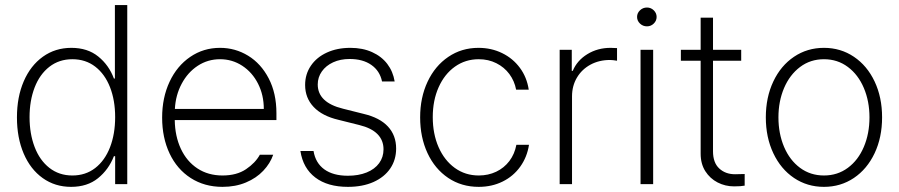

<svg xmlns="http://www.w3.org/2000/svg" viewBox="-20 -727 3549 758"><path d="M46.9 -263.7Q46.9 -343.8 73.7 -406Q100.6 -468.3 149.4 -503.2Q198.2 -538.1 261.7 -538.1Q325.7 -538.1 367.9 -503.9Q410.2 -469.7 429.7 -417H433.6V-707H482.4V0H434.6V-110.4H429.7Q409.2 -57.6 366.9 -23.4Q324.7 10.7 260.7 10.7Q197.3 10.7 148.7 -23.9Q100.1 -58.6 73.5 -120.8Q46.9 -183.1 46.9 -263.7ZM434.6 -264.6Q434.6 -331.1 414.3 -382.8Q394 -434.6 356 -463.9Q317.9 -493.2 265.6 -493.2Q213.4 -493.2 175 -463.4Q136.7 -433.6 116.7 -381.6Q96.7 -329.6 96.7 -264.6Q96.7 -199.2 116.7 -146.7Q136.7 -94.2 175 -64.2Q213.4 -34.2 265.6 -34.2Q317.9 -34.2 356 -63.7Q394 -93.3 414.3 -145.5Q434.6 -197.8 434.6 -264.6Z M620.1 -262.7Q620.1 -341.3 649.4 -404.1Q678.7 -466.8 731 -502.4Q783.2 -538.1 848.6 -538.1Q908.7 -538.1 959.5 -507.1Q1010.3 -476.1 1040.8 -417.5Q1071.3 -358.9 1071.3 -280.3V-252.9H669.9Q670.9 -189 694.1 -139.4Q717.3 -89.8 759.5 -62Q801.8 -34.2 858.4 -34.2Q914.6 -34.2 951.4 -59.1Q988.3 -84 1005.9 -116.2H1058.6Q1046.9 -82 1019.5 -53Q992.2 -23.9 950.9 -6.6Q909.7 10.7 858.4 10.7Q787.1 10.7 732.9 -24.2Q678.7 -59.1 649.4 -121.3Q620.1 -183.6 620.1 -262.7ZM1021.5 -296.9Q1021.5 -351.6 998.8 -396.5Q976.1 -441.4 936.5 -467.3Q897 -493.2 848.6 -493.2Q800.3 -493.2 760.7 -467.3Q721.2 -441.4 697.3 -396.5Q673.3 -351.6 670.4 -296.9Z M1360.4 -494.1Q1323.7 -494.1 1295.2 -481Q1266.6 -467.8 1250.5 -444.8Q1234.4 -421.9 1234.4 -393.6Q1234.4 -322.3 1334 -297.9L1416 -277.3Q1479.5 -262.2 1511.7 -227.3Q1543.9 -192.4 1543.9 -140.6Q1543.9 -96.2 1520.8 -62Q1497.6 -27.8 1454.6 -8.5Q1411.6 10.7 1353.5 10.7Q1273.4 10.7 1224.9 -26.1Q1176.3 -63 1166 -130.9H1217.8Q1225.6 -83.5 1260.5 -58.3Q1295.4 -33.2 1353.5 -33.2Q1395.5 -33.2 1427.5 -46.1Q1459.5 -59.1 1476.8 -82.8Q1494.1 -106.4 1494.1 -137.7Q1494.1 -173.3 1470.2 -197.5Q1446.3 -221.7 1398.4 -233.4L1316.4 -253.9Q1252 -269 1218.3 -304.7Q1184.6 -340.3 1184.6 -391.6Q1184.6 -434.1 1207.3 -467.5Q1230 -501 1270.5 -519.5Q1311 -538.1 1363.3 -538.1Q1411.6 -538.1 1449 -521.2Q1486.3 -504.4 1509 -474.6Q1531.7 -444.8 1538.1 -405.3H1488.3Q1479.5 -447.3 1446 -470.7Q1412.6 -494.1 1360.4 -494.1Z M1638.7 -263.7Q1638.7 -341.8 1668 -404.3Q1697.3 -466.8 1749.8 -502.4Q1802.2 -538.1 1869.1 -538.1Q1919.9 -538.1 1962.4 -517.3Q2004.9 -496.6 2032.5 -459.2Q2060.1 -421.9 2067.4 -373H2017.6Q2011.2 -407.2 1991 -434.6Q1970.7 -461.9 1939.5 -477.5Q1908.2 -493.2 1870.1 -493.2Q1817.4 -493.2 1776.1 -463.9Q1734.9 -434.6 1711.7 -382.6Q1688.5 -330.6 1688.5 -264.6Q1688.5 -198.7 1711.4 -146.2Q1734.4 -93.8 1775.6 -64Q1816.9 -34.2 1870.1 -34.2Q1907.7 -34.2 1939 -49.1Q1970.2 -64 1991 -91.3Q2011.7 -118.7 2018.6 -155.3H2068.4Q2061 -106.9 2033.9 -69.1Q2006.8 -31.2 1964.4 -10.3Q1921.9 10.7 1870.1 10.7Q1801.8 10.7 1749.3 -24.7Q1696.8 -60.1 1667.7 -122.6Q1638.7 -185.1 1638.7 -263.7Z M2189.5 -530.3H2237.3V-447.3H2241.2Q2258.3 -488.3 2298.8 -513.2Q2339.4 -538.1 2390.6 -538.1L2416 -537.1V-487.3Q2398.4 -490.2 2387.7 -490.2Q2345.2 -490.2 2311 -471.7Q2276.9 -453.1 2257.6 -420.4Q2238.3 -387.7 2238.3 -346.7V0H2189.5Z M2508.8 -530.3H2558.6V0H2508.8ZM2495.1 -660.2Q2495.1 -675.3 2506.6 -686.3Q2518.1 -697.3 2534.2 -697.3Q2549.8 -697.3 2561 -686.3Q2572.3 -675.3 2572.3 -660.2Q2572.3 -645 2561 -634Q2549.8 -623 2534.2 -623Q2518.1 -623 2506.6 -634Q2495.1 -645 2495.1 -660.2Z M2906.2 -487.3H2794.9V-129.9Q2794.9 -84.5 2819.6 -61.8Q2844.2 -39.1 2881.8 -39.1L2919.9 -40V5.9Q2905.3 8.8 2877.9 8.8Q2843.3 8.8 2813.2 -6.6Q2783.2 -22 2764.6 -51Q2746.1 -80.1 2746.1 -120.1V-487.3H2668V-530.3H2746.1V-657.2H2794.9V-530.3H2906.2Z M3003.4 -263.7Q3003.4 -342.8 3033 -405.3Q3062.5 -467.8 3114.7 -502.9Q3167 -538.1 3232.9 -538.1Q3298.8 -538.1 3351.1 -502.9Q3403.3 -467.8 3432.9 -405.3Q3462.4 -342.8 3462.4 -263.7Q3462.4 -184.6 3432.9 -122.1Q3403.3 -59.6 3351.1 -24.4Q3298.8 10.7 3232.9 10.7Q3167 10.7 3114.7 -24.4Q3062.5 -59.6 3033 -122.1Q3003.4 -184.6 3003.4 -263.7ZM3412.6 -263.7Q3412.6 -327.1 3390.4 -379.6Q3368.2 -432.1 3327.4 -462.6Q3286.6 -493.2 3232.9 -493.2Q3179.2 -493.2 3138.4 -462.4Q3097.7 -431.6 3075.4 -379.4Q3053.2 -327.1 3053.2 -263.7Q3053.2 -199.7 3075.4 -147.2Q3097.7 -94.7 3138.4 -64.5Q3179.2 -34.2 3232.9 -34.2Q3286.6 -34.2 3327.4 -64.5Q3368.2 -94.7 3390.4 -147.2Q3412.6 -199.7 3412.6 -263.7Z"/></svg>

Font: Pretendard Std ExtraLight
Style: Regular
Weight: 200
Designer: Base glyphs from Inter by Rasmus Andersson; Hangeul glyphs from Noto Sans CJK(Source Han Sans) by Jang Soo-young and Kan
Foundry: Kil Hyung-jin
Version: Version 1.309